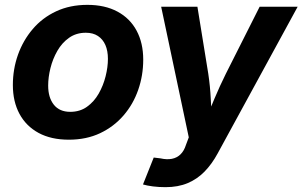

<svg xmlns="http://www.w3.org/2000/svg" viewBox="-20 -567 1251 794"><path d="M264.6 10.7Q191.4 10.7 139.6 -17.3Q87.9 -45.4 60.5 -96.2Q33.2 -147 33.2 -215.3Q33.2 -281.2 54.4 -340.8Q75.7 -400.4 115.5 -447Q155.3 -493.7 212.4 -520.3Q269.5 -546.9 341.3 -546.9Q414.1 -546.9 465.8 -519Q517.6 -491.2 544.9 -440.2Q572.3 -389.2 572.3 -320.3Q572.3 -254.9 551.5 -195.3Q530.8 -135.7 490.7 -89.4Q450.7 -43 393.8 -16.1Q336.9 10.7 264.6 10.7ZM270.5 -104.5Q310.5 -104.5 339.8 -125.5Q369.1 -146.5 388.2 -179.9Q407.2 -213.4 416.7 -251.5Q426.3 -289.6 426.3 -323.7Q426.3 -356.9 415.8 -380.9Q405.3 -404.8 385 -418.2Q364.7 -431.6 335 -431.6Q295.4 -431.6 265.9 -410.9Q236.3 -390.1 217.3 -356.9Q198.2 -323.7 188.7 -285.6Q179.2 -247.6 179.2 -212.9Q179.2 -163.6 202.6 -134Q226.1 -104.5 270.5 -104.5ZM571.3 195.8 615.7 84.5 643.6 87.9Q669.9 93.8 690.7 89.8Q711.4 85.9 726.3 71.5Q741.2 57.1 749 32.2L760.7 1L646.5 -539.1H796.4L841.3 -262.2Q849.1 -210.4 851.6 -158.4Q854 -106.4 858.4 -50.8H822.8Q844.7 -106.4 866.7 -158.7Q888.7 -210.9 914.1 -262.2L1053.7 -539.1H1210.9L879.9 67.9Q856.4 111.3 825.9 142.6Q795.4 173.8 755.9 190.4Q716.3 207 664.6 207Q637.2 207 612.5 203.9Q587.9 200.7 571.3 195.8Z"/></svg>

Font: Inter 18pt
Style: Bold Italic
Weight: 700
Italic angle: -9.3988°
Designer: Rasmus Andersson
Foundry: rsms
Version: Version 4.001;git-66647c0bb